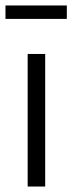

<svg xmlns="http://www.w3.org/2000/svg" viewBox="-33 -681 264 701"><path d="M211 -612H-13V-661H211ZM132 0H68V-484H132Z"/></svg>

Font: exo2condensed_l
Style: Regular
Weight: 300
Width: 3
Designer: Natanael Gama
Version: Version 1.001;PS 001.001;hotconv 1.0.70;makeotf.lib2.5.58329